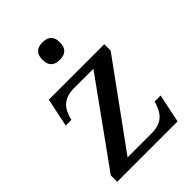

<svg xmlns="http://www.w3.org/2000/svg" viewBox="-211 -816 913 913"><g transform="rotate(-45 245.5 -360.0)"><path d="M447 -463V-506H74L44 -362H82C97 -422 123 -460 201 -460H328L28 -43V0H434L464 -144H424C406 -85 382 -47 305 -47H145ZM187 -658C187 -623 207 -603 242 -603H249C284 -603 304 -623 304 -658V-665C304 -700 284 -720 249 -720H242C207 -720 187 -700 187 -665Z"/></g></svg>

Font: LT Superior Serif Medium
Style: Regular
Weight: 500
Designer: Daniel Lyons
Foundry: LyonsType
Version: Version 2.120;FEAKit 1.0